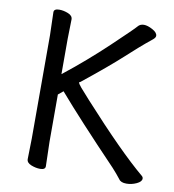

<svg xmlns="http://www.w3.org/2000/svg" viewBox="-82 -783 793 873"><g transform="rotate(10 315.0 -347.0)"><path d="M161 17Q141 17 119.5 8.5Q98 0 98 -17L100 -112V-589L97 -695Q97 -711 122 -711Q142 -711 163 -702.5Q184 -694 184 -677L182 -588V-424Q285 -505 380 -595Q475 -685 485 -697.5Q495 -710 513 -710Q530 -710 553 -697.5Q576 -685 576 -670Q576 -662 565.5 -653Q555 -644 535 -628Q515 -612 451.5 -554Q388 -496 273 -404Q268 -404 268 -400Q268 -395 282 -378.5Q296 -362 326 -329Q513 -123 622 -32Q628 -27 628 -20Q628 -6 605.5 4.5Q583 15 559 15Q533 15 524 1Q507 -21 485 -45Q303 -235 205 -349L182 -330V-111L185 1Q185 17 161 17Z"/></g></svg>

Font: LXGW WenKai TC
Style: Bold
Weight: 700
Designer: LXGW / Fontworks Inc.
Foundry: LXGW / Fontworks Inc.
Version: Version 1.330;April 28, 2024